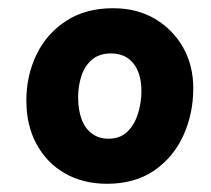

<svg xmlns="http://www.w3.org/2000/svg" viewBox="-20 -908 513 467"><path d="M240.3 -461Q182.4 -461 138.2 -486.2Q94 -511.4 69.1 -557.1Q44.1 -602.8 44.1 -663.4Q44.1 -723.9 68.6 -774.8Q93 -825.8 140.5 -856.9Q188 -888 254.9 -888Q313.1 -888 356.7 -862.3Q400.2 -836.6 425.2 -792.9Q450.1 -749.2 450.1 -693Q450.1 -631.8 426.1 -578.7Q402.1 -525.7 355.1 -493.3Q308 -461 240.3 -461ZM243.7 -570.6Q272.6 -570.6 290.1 -588Q307.7 -605.4 315.8 -632.2Q324 -658.9 324 -685.9Q324 -728.8 304.8 -753.4Q285.6 -778 249.6 -778Q220.9 -778 203.2 -762.4Q185.4 -746.8 177.7 -722.4Q170 -698 170 -671.6Q170 -640.8 178.5 -618Q187 -595.2 203.8 -582.9Q220.6 -570.6 243.7 -570.6Z"/></svg>

Font: Playpen Sans Deva
Style: Regular
Weight: 400
Designer: Pooja Saxena, Gunjan Panchal, Laura Meseguer, Veronika Burian, José Scaglione
Foundry: TypeTogether
Version: Version 2.000